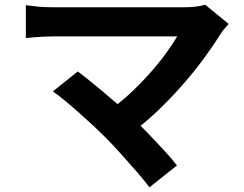

<svg xmlns="http://www.w3.org/2000/svg" viewBox="-20 -732 1040 817"><path d="M953 -630Q942 -618 933.5 -608Q925 -598 919 -588Q889 -540 848 -484Q807 -428 757 -371Q707 -314 651.5 -261Q596 -208 537 -165L438 -258Q488 -292 532.5 -333.5Q577 -375 615.5 -418Q654 -461 684 -502Q714 -543 734 -577Q714 -577 681 -577Q648 -577 604.5 -577Q561 -577 513 -577Q465 -577 417.5 -577Q370 -577 327.5 -577Q285 -577 253.5 -577Q222 -577 205 -577Q185 -577 162.5 -576Q140 -575 120 -573Q100 -571 90 -570V-710Q103 -709 123.5 -706Q144 -703 166 -702Q188 -701 205 -701Q218 -701 249.5 -701Q281 -701 324 -701Q367 -701 416.5 -701Q466 -701 516.5 -701Q567 -701 614 -701Q661 -701 698.5 -701Q736 -701 760 -701Q819 -701 853 -712ZM425 -151Q403 -173 374.5 -199.5Q346 -226 315.5 -253Q285 -280 256.5 -303.5Q228 -327 205 -343L311 -428Q331 -413 358.5 -391Q386 -369 417 -343Q448 -317 480 -289Q512 -261 541 -234Q574 -202 609.5 -165Q645 -128 677.5 -93Q710 -58 733 -28L616 65Q595 37 562.5 -0.5Q530 -38 494 -78Q458 -118 425 -151Z"/></svg>

Font: Noto Sans KR
Style: Bold
Weight: 700
Designer: Ryoko NISHIZUKA  (kana, bopomofo & ideographs); Paul D. Hunt (Latin, Greek & Cyrillic); Sandoll Communications , Soo-you
Foundry: Adobe
Version: Version 2.004-H2;hotconv 1.0.118;makeotfexe 2.5.65603